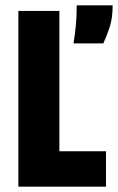

<svg xmlns="http://www.w3.org/2000/svg" viewBox="-20 -701 443 721"><path d="M49 0V-660H203V0ZM79 0V-133H378V0ZM256 -538Q262 -575 264.5 -602.5Q267 -630 267.5 -648.5Q268 -667 268 -681H403Q403 -633 392 -599.5Q381 -566 368 -538Z"/></svg>

Font: Bricolage Grotesque 24pt Condensed ExtraBold
Style: Regular
Weight: 800
Width: 3
Designer: Mathieu Triay
Foundry: Atelier Triay
Version: Version 1.001;gftools[0.9.33.dev8+g029e19f]